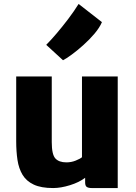

<svg xmlns="http://www.w3.org/2000/svg" viewBox="-20 -944 688 972"><path d="M249 8Q188 8 150.8 -9.5Q113.5 -27 94.2 -59Q75 -91 68.5 -134.2Q62 -177.5 62 -229V-557H242V-225Q242 -162 260.2 -142Q278.5 -122 316 -122Q341 -122 363.2 -131Q385.5 -140 395 -148V-557H576V8H445Q428 8 419.5 2.5Q411 -3 411 -21V-44Q381 -21 334.5 -6.5Q288 8 249 8ZM299 -639 214 -717Q236.5 -739.5 265.8 -773.8Q295 -808 324.8 -847.2Q354.5 -886.5 378 -924L496 -832Q484.5 -804.5 458.8 -774Q433 -743.5 402 -715.8Q371 -688 343 -667.5Q315 -647 299 -639Z"/></svg>

Font: Merriweather Sans Black
Style: Regular
Weight: 900
Designer: Eben Sorkin
Foundry: Eben Sorkin
Version: Version 1.008; ttfautohint (v1.7.19-72a1) -l 8 -r 50 -G 200 